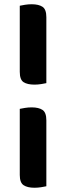

<svg xmlns="http://www.w3.org/2000/svg" viewBox="-20 -703 333 903"><path d="M198 -622V-312Q189 -310 173.5 -307.5Q158 -305 142 -305Q109 -305 91 -316.5Q73 -328 73 -365V-676Q82 -678 97.5 -680.5Q113 -683 129 -683Q162 -683 180 -671Q198 -659 198 -622ZM198 -137V173Q189 175 173.5 177.5Q158 180 142 180Q109 180 91 168Q73 156 73 120V-191Q82 -193 97.5 -195.5Q113 -198 129 -198Q162 -198 180 -186Q198 -174 198 -137Z"/></svg>

Font: BalooTamma2Bold
Style: Bold
Weight: 700
Designer: Divya Kowshik, Shuchita Grover and Ek Type
Foundry: Ek Type
Version: Version 1.700